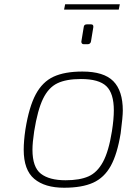

<svg xmlns="http://www.w3.org/2000/svg" viewBox="-20 -873 602 899"><path d="M91 -172Q91 -213 99 -267Q116 -373 147.5 -431.5Q179 -490 231 -514Q283 -538 366 -538Q466 -538 510.5 -493Q555 -448 555 -355Q555 -327 545 -249Q529 -151 498.5 -96Q468 -41 416 -17.5Q364 6 280 6Q190 6 140.5 -35.5Q91 -77 91 -172ZM504 -258Q513 -315 513 -356Q513 -436 478 -469.5Q443 -503 359 -503Q290 -503 248.5 -483Q207 -463 181.5 -410.5Q156 -358 140 -258Q132 -205 132 -172Q132 -90 171.5 -59.5Q211 -29 287 -29Q353 -29 394 -47Q435 -65 462 -114.5Q489 -164 504 -258ZM361 -677V-679L372 -746Q373 -759 387 -759H406Q417 -759 417 -749V-746L406 -679Q405 -673 401 -669.5Q397 -666 391 -666H372Q367 -666 364 -669Q361 -672 361 -677ZM285 -853H541L536 -828H280Z"/></svg>

Font: Exo ExtraLight
Style: Italic
Weight: 275
Italic angle: -9°
Designer: Natanael Gama
Foundry: Natanael Gama
Version: Version 1.500; ttfautohint (v1.6)